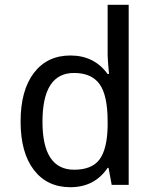

<svg xmlns="http://www.w3.org/2000/svg" viewBox="-20 -780 640 810"><path d="M438 -71.8H434.1Q378.9 9.8 276.9 9.8Q178.7 9.8 122.8 -63.2Q66.9 -136.2 66.9 -267.1Q66.9 -398.9 123 -472.4Q179.2 -545.9 276.9 -545.9Q377.4 -545.9 434.1 -467.8H439.9Q434.1 -530.8 434.1 -546.9V-759.8H522.9V0H451.2ZM434.1 -247.1V-267.1Q434.1 -377.9 400.1 -425Q366.2 -472.2 292 -472.2Q159.2 -472.2 159.2 -266.1Q159.2 -64 293 -64Q367.2 -64 399.7 -107.2Q432.1 -150.4 434.1 -247.1Z"/></svg>

Font: Apple Sans Adjectives
Style: Regular
Weight: 400
Monospace: yes
Foundry: Apple Sans Adjectives
Version: Version 0.01